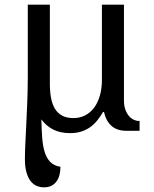

<svg xmlns="http://www.w3.org/2000/svg" viewBox="-20 -556 655 816"><path d="M277.8 9.8Q235.8 9.8 205.8 -5.6Q175.8 -21 155.8 -48.8Q156.7 -7.3 159.2 27.8Q161.6 63 169.7 89.4Q177.7 115.7 193.4 132.1Q209 148.4 236.8 152.8Q236.8 171.9 232.7 187.7Q228.5 203.6 220 215.3Q211.4 227.1 198.2 233.6Q185.1 240.2 167 240.2Q151.4 240.2 136.7 234.4Q122.1 228.5 110.8 214.6Q99.6 200.7 92.8 177.7Q85.9 154.8 85.9 121.1Q85.9 91.3 87.6 56.9Q89.4 22.5 91.3 -19.3Q93.3 -61 95.5 -111.8Q97.7 -162.6 98.1 -225.1V-536.1H191.9V-200.2Q191.9 -167.5 196.8 -140.6Q201.7 -113.8 213.1 -94.5Q224.6 -75.2 243.9 -64.7Q263.2 -54.2 292 -54.2Q319.8 -54.2 342.3 -65.9Q364.7 -77.6 380.4 -98.9Q396 -120.1 404.5 -149.9Q413.1 -179.7 413.1 -215.8V-536.1H506.8V-128.9Q506.8 -106.9 512.7 -90.6Q518.6 -74.2 527.6 -63.5Q536.6 -52.7 547.9 -47.4Q559.1 -42 569.8 -42H573.2V0H519Q478 0 454.6 -20.3Q431.2 -40.5 421.9 -80.1H418Q406.2 -60.1 392.8 -43.5Q379.4 -26.9 362.5 -15.1Q345.7 -3.4 325 3.2Q304.2 9.8 277.8 9.8Z"/></svg>

Font: Gandom FD
Style: FD
Weight: 400
Foundry: DejaVu fonts team - Redesigned by Saber Rastikerdar - Based on Samim Font
Version: Version 0.6